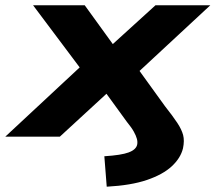

<svg xmlns="http://www.w3.org/2000/svg" viewBox="-60 -516 814 725"><path d="M343 189 334 74Q398 70 426 59.5Q454 49 458 30Q460 20 457 8.5Q454 -3 445.5 -18.5Q437 -34 419 -56L326 -184H366L166 0H-40L279 -297L278 -212L65 -496H260L383 -326H340L527 -496H734L428 -212L433 -295L563 -115Q593 -77 609.5 -52Q626 -27 631.5 -6Q637 15 631 44Q622 81 588.5 112Q555 143 495 163.5Q435 184 343 189Z"/></svg>

Font: Nunito Sans 10pt Expanded ExtraBold
Style: Italic
Weight: 800
Width: 7
Italic angle: -9°
Designer: Vernon Adams
Foundry: Vernon Adams
Version: Version 3.101;gftools[0.9.27]